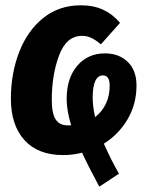

<svg xmlns="http://www.w3.org/2000/svg" viewBox="-20 -568 564 723"><path d="M371 -27Q400 38 428 86L354 135Q315 63 289 7Q254 16 218 16Q123 16 72 -40.5Q21 -97 21 -196Q21 -291 52 -371.5Q83 -452 142.5 -500Q202 -548 284 -548Q332 -548 368 -531.5Q404 -515 432 -482L360 -401Q341 -417 324.5 -425Q308 -433 289 -433Q230 -433 202.5 -359.5Q175 -286 175 -192Q175 -141 189.5 -118.5Q204 -96 234 -96H248Q231 -152 231 -195Q231 -274 271 -320.5Q311 -367 375 -367Q428 -367 461 -335Q494 -303 494 -246Q494 -176 460.5 -119Q427 -62 371 -27ZM338 -127Q364 -147 378.5 -177Q393 -207 393 -245Q393 -284 368 -284Q329 -284 329 -200Q329 -168 338 -127Z"/></svg>

Font: Fira Sans Extra Condensed
Style: Bold Italic
Weight: 700
Width: 3
Italic angle: -8°
Designer: Carrois Corporate & Edenspiekermann AG
Foundry: Carrois Corporate GbR & Edenspiekermann AG
Version: Version 4.203